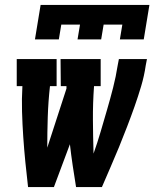

<svg xmlns="http://www.w3.org/2000/svg" viewBox="-20 -760 640 780"><path d="M394 0H289Q282 -43 275.5 -86.5Q269 -130 264 -174L199 0H94Q88 -51 83 -101.5Q78 -152 74.5 -203.5Q71 -255 69.5 -306.5Q68 -358 71 -410H48V-520H210V-410H183Q176 -347 174 -284.5Q172 -222 172 -160L250 -400Q250 -402 250 -404.5Q250 -407 250 -410H227L226 -520H389V-410H362Q357 -341 357.5 -272.5Q358 -204 360 -136Q376 -181 389 -225.5Q402 -270 415 -314.5Q428 -359 439.5 -404Q451 -449 458 -494L463 -520H577L572 -494Q566 -452 553.5 -410Q541 -368 526.5 -327Q512 -286 496 -244.5Q480 -203 463.5 -162.5Q447 -122 429 -81Q411 -40 394 0ZM122 -600 145 -740H587L564 -600H467L477 -660H401L391 -600H295L305 -660H229L219 -600Z"/></svg>

Font: Iosevka HT Extrabold Extended
Style: Italic
Weight: 800
Width: 7
Italic angle: -9°
Monospace: yes
Designer: Belleve Invis
Foundry: Belleve Invis
Version: Version 32.3.0; ttfautohint (v1.8.4)